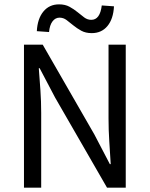

<svg xmlns="http://www.w3.org/2000/svg" viewBox="-20 -861 687 881"><path d="M90 0V-656H176L413 -244L484 -108H488Q485 -158 481.5 -211.5Q478 -265 478 -317V-656H557V0H471L233 -413L162 -548H158Q162 -498 165.5 -446.5Q169 -395 169 -343V0ZM401 -709Q373 -709 353 -720Q333 -731 316.5 -744.5Q300 -758 285.5 -769Q271 -780 253 -780Q234 -780 221 -763Q208 -746 205 -714L149 -718Q152 -775 179 -808Q206 -841 251 -841Q279 -841 299 -830Q319 -819 335.5 -805.5Q352 -792 366.5 -781Q381 -770 399 -770Q439 -770 447 -836L503 -832Q500 -774 473 -741.5Q446 -709 401 -709Z"/></svg>

Font: Giro Regular
Style: Regular
Weight: 400
Designer: Paul D. Hunt
Foundry: Adobe Systems Incorporated
Version: Version 1.000;PS 1.0;hotconv 1.0.88;makeotf.lib2.5.647800